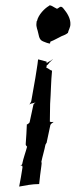

<svg xmlns="http://www.w3.org/2000/svg" viewBox="-20 -671 277 701"><path d="M113 -585V-584C112 -578 114 -573 115 -567C123 -544 120 -527 137 -520C145 -517 153 -513 162 -512H163C162 -513 164 -517 164 -519C178 -524 194 -534 205 -539C214 -542 222 -546 228 -551C230 -561 237 -571 237 -582C238 -602 227 -622 210 -642C200 -652 197 -642 188 -639C178 -643 162 -657 158 -649C144 -641 120 -618 115 -594H114C114 -591 113 -588 113 -585ZM87 -289C89 -291 96 -294 100 -294C103 -295 107 -296 110 -297C107 -295 103 -292 102 -289L88 -224C86 -221 80 -216 78 -217V-216C77 -196 76 -169 74 -147V-142C75 -141 77 -136 79 -136C74 -116 65 -93 61 -72C60 -70 58 -67 55 -67V-66C56 -67 57 -67 59 -66H61C61 -65 61 -64 62 -63V-59C59 -36 54 -12 50 10H51C73 6 97 1 123 1C125 -20 128 -44 131 -65L132 -74C132 -75 132 -79 131 -80C135 -100 142 -122 146 -143L148 -146V-147L149 -148L150 -149L164 -215C166 -219 173 -224 175 -225V-226C172 -225 165 -225 162 -227L163 -292C166 -333 166 -374 170 -413C163 -414 158 -421 149 -424L150 -428C150 -428 151 -432 150 -432C152 -432 157 -438 158 -439V-440C163 -444 168 -451 172 -453L171 -454C166 -448 156 -446 150 -440C150 -442 151 -445 150 -446C139 -449 130 -452 120 -454H119C117 -432 112 -408 109 -386L94 -301C92 -297 89 -291 87 -289Z"/></svg>

Font: Charger Mayhem
Style: Obl
Weight: 400
Designer: Jasper
Foundry: Cannot Into Space Fonts
Version: Version 0.98